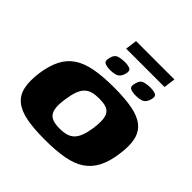

<svg xmlns="http://www.w3.org/2000/svg" viewBox="-191 -892 1058 1058"><g transform="rotate(45 338.0 -363.0)"><path d="M491 -519Q463 -519 448 -527Q433 -535 442 -565Q449 -595 470.5 -601.5Q492 -608 519 -608Q545 -608 559.5 -600.5Q574 -593 566 -565Q557 -535 538.5 -527Q520 -519 491 -519ZM292 -519Q264 -519 249 -527Q234 -535 243 -566Q250 -595 271.5 -601.5Q293 -608 320 -608Q346 -608 360 -600.5Q374 -593 367 -566Q358 -535 339 -527Q320 -519 292 -519ZM308 7Q221 7 163 -4.5Q105 -16 72 -43.5Q39 -71 29 -116.5Q19 -162 28 -230Q38 -299 61.5 -344.5Q85 -390 125.5 -417Q166 -444 227.5 -455.5Q289 -467 376 -467Q463 -467 521 -455.5Q579 -444 612 -416.5Q645 -389 655 -343.5Q665 -298 655 -230Q646 -162 622.5 -116.5Q599 -71 559 -43.5Q519 -16 457 -4.5Q395 7 308 7ZM323 -94Q353 -94 375 -100.5Q397 -107 412 -122Q427 -137 437 -163.5Q447 -190 453 -230Q458 -271 456 -297Q454 -323 443 -338.5Q432 -354 411.5 -360Q391 -366 361 -366Q331 -366 309 -360Q287 -354 271.5 -338.5Q256 -323 246.5 -297Q237 -271 231 -230Q225 -190 227.5 -163.5Q230 -137 241 -122Q252 -107 272.5 -100.5Q293 -94 323 -94ZM271 -665 280 -733H579L570 -665Z"/></g></svg>

Font: Genos ExtraBold
Style: Italic
Weight: 800
Italic angle: -8°
Version: Version 1.010